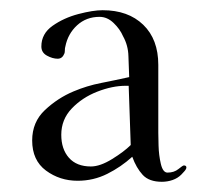

<svg xmlns="http://www.w3.org/2000/svg" viewBox="-20 -786 430 376"><path d="M236 -502Q235 -531 234 -560Q233 -589 232 -618H226Q200 -618 170.5 -606.5Q141 -595 120.5 -573.5Q100 -552 100 -522Q100 -494 115 -477Q130 -460 158 -460Q176 -460 199.5 -474.5Q223 -489 236 -502ZM345 -458Q345 -455 341 -450.5Q337 -446 335 -444Q328 -437 318 -433.5Q308 -430 297 -430Q272 -430 259.5 -443.5Q247 -457 239 -479Q217 -459 190 -445.5Q163 -432 132 -432Q97 -432 70 -452Q43 -472 43 -511Q43 -547 68 -570.5Q93 -594 124 -607Q150 -618 178 -623.5Q206 -629 233 -635Q232 -655 231.5 -676Q231 -697 221 -715Q215 -729 202.5 -741Q190 -753 175 -753Q149 -753 131 -736.5Q113 -720 108 -695Q107 -692 107 -687.5Q107 -683 106 -681Q102 -671 93 -671Q83 -671 72 -677Q61 -683 61 -695Q61 -720 83 -735.5Q105 -751 133.5 -758.5Q162 -766 181 -766Q231 -766 260.5 -737.5Q290 -709 290 -659Q290 -625 290 -592Q290 -559 290 -526Q290 -520 290.5 -501Q291 -482 295 -465Q299 -448 308 -448Q321 -448 329.5 -455Q338 -462 340 -462Q345 -462 345 -458Z"/></svg>

Font: Kaisei Opti
Style: Regular
Weight: 400
Designer: Font-Kai, 金井和夫
Foundry: KAZUO KANAI
Version: Version 5.003